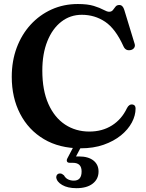

<svg xmlns="http://www.w3.org/2000/svg" viewBox="-20 -738 746 980"><path d="M672 -184Q672 -148.5 653 -112.8Q634 -77 597.5 -47.2Q561 -17.5 509 0.8Q457 19 391.5 19Q283 19 204.2 -27.8Q125.5 -74.5 82.8 -157Q40 -239.5 40 -346Q40 -426.5 65.2 -494.2Q90.5 -562 136.2 -612Q182 -662 243.5 -689.8Q305 -717.5 377.5 -717.5Q427.5 -717.5 458.8 -707.8Q490 -698 508.2 -688Q526.5 -678 537 -678Q549.5 -678 556.2 -686.5Q563 -695 569.5 -703.8Q576 -712.5 589 -712.5Q607 -712.5 614.5 -687L667 -515Q671 -503.5 665 -494.2Q659 -485 647 -482.5Q621 -477 610 -502Q569.5 -591.5 516.5 -627Q463.5 -662.5 397.5 -662.5Q338.5 -662.5 293 -627.2Q247.5 -592 221.8 -528Q196 -464 196 -377.5Q196 -277 227 -207.5Q258 -138 312.2 -102.2Q366.5 -66.5 436 -66.5Q502 -66.5 551.5 -97.8Q601 -129 628 -186Q639 -207.5 657 -204.5Q672 -202 672 -184ZM364 -6H403L368 60.5Q374.5 60.5 383 60.5Q430.5 60.5 456.8 81.2Q483 102 483 137.5Q483 176 453.2 199.2Q423.5 222.5 370 222.5Q325.5 222.5 297.5 206.2Q269.5 190 267 167Q267 158.5 272 153Q277 147.5 284.5 147.5Q291.5 147 296.5 149.8Q301.5 152.5 306.5 157Q314.5 171.5 327.8 177.8Q341 184 357 184Q396.5 184 396.5 137Q396.5 93 352 93H336.5Q325 93 322 86.2Q319 79.5 324 70Z"/></svg>

Font: Fraunces 9pt S000 SemiBold
Style: Regular
Weight: 600
Version: Version 1.000; ttfautohint (v1.8.3)